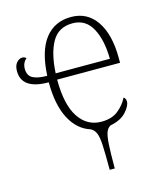

<svg xmlns="http://www.w3.org/2000/svg" viewBox="-113 -625 769 917"><g transform="rotate(-15 272.0 -166.5)"><path d="M315 210Q315 132 313 90Q311 48 303 28.5Q295 9 278 0Q214 -20 178 -88.5Q142 -157 142 -269Q9 -269 9 -360Q9 -387 22 -401.5Q35 -416 50 -416Q62 -416 69 -408Q60 -401 54 -389Q48 -377 48 -361Q48 -327 72 -314Q96 -301 143 -301Q149 -422 196 -482.5Q243 -543 325 -543Q405 -543 450 -477Q495 -411 495 -294V-271H184Q184 -146 225.5 -84Q267 -22 337 -22Q389 -22 420.5 -47.5Q452 -73 468 -106Q479 -100 479 -84Q479 -62 452.5 -33Q426 -4 374 6Q359 14 352 32.5Q345 51 342.5 92Q340 133 340 210ZM453 -302Q452 -395 420.5 -453.5Q389 -512 324 -512Q254 -512 222 -455.5Q190 -399 185 -302Z"/></g></svg>

Font: Noto Serif SemiCondensed ExtraLight
Style: Regular
Weight: 200
Width: 4
Designer: Monotype Design Team
Foundry: Monotype Imaging Inc.
Version: Version 2.014